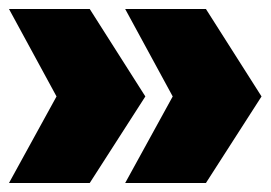

<svg xmlns="http://www.w3.org/2000/svg" viewBox="-22 -486 603 428"><path d="M178 -78H-2L104 -271L-2 -466H178L302 -271ZM437 -78H257L363 -271L257 -466H437L561 -271Z"/></svg>

Font: Argentum Novus Black
Style: Regular
Weight: 900
Designer: Julieta Ulanovsky (font) & Cristiano Sobral (main changes)
Foundry: Julieta Ulanovsky (font) & Cristiano Sobral (main changes)
Version: Version 3.00;November 27, 2020;FontCreator 13.0.0.2655 64-bi